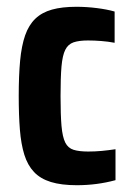

<svg xmlns="http://www.w3.org/2000/svg" viewBox="-20 -538 388 566"><path d="M206.3 8Q160.8 8 130 -1.5Q99.1 -11 80.2 -31Q61.4 -51 51.7 -82Q42.1 -113 38.6 -156Q35.2 -199 35.2 -255Q35.2 -314.9 39.3 -359.1Q43.5 -403.3 54.1 -433.8Q64.8 -464.3 84.2 -482.9Q103.5 -501.4 133.1 -509.7Q162.7 -518 205.1 -518Q234.9 -518 265.2 -514.2Q295.4 -510.4 317.9 -504V-411.9Q298.5 -415.6 278.4 -417.1Q258.4 -418.7 239.3 -418.7Q213.1 -418.7 196.8 -413.2Q180.6 -407.6 172.4 -391.1Q164.2 -374.7 161.3 -342.2Q158.5 -309.8 158.5 -255Q158.5 -199.6 161.3 -166.9Q164.2 -134.2 172.4 -117.7Q180.7 -101.3 197.2 -96.3Q213.6 -91.3 239.8 -91.3Q259.6 -91.3 279.7 -93.1Q299.7 -95 320.5 -98.1V-6.9Q292.9 0.6 264.3 4.3Q235.7 8 206.3 8Z"/></svg>

Font: Saira Thin Condensed
Style: Regular
Weight: 100
Width: 3
Version: Version 1.101